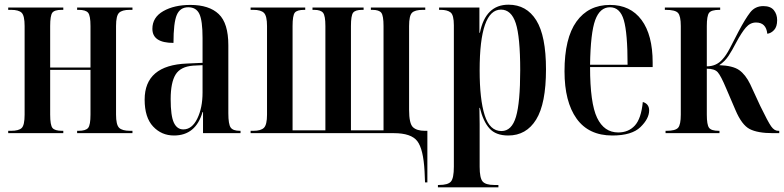

<svg xmlns="http://www.w3.org/2000/svg" viewBox="-20 -568 3344 819"><path d="M15 0H250V-10H245Q214 -10 204 -22Q194 -34 194 -79V-270H366V-79Q366 -35 356 -22.5Q346 -10 315 -10H309V0H545V-10H535Q501 -10 488 -23Q475 -36 475 -79V-457Q475 -501 488 -513.5Q501 -526 533 -526H545V-536H309V-526H315Q346 -526 356 -513.5Q366 -501 366 -457V-280H194V-457Q194 -501 203 -513.5Q212 -526 243 -526H250V-536H15V-526H27Q60 -526 72.5 -513.5Q85 -501 85 -457V-79Q85 -34 72.5 -22Q60 -10 27 -10H15Z M722 10Q815 10 844 -90H846V0H1006V-10H1003Q974 -10 964 -24Q954 -38 954 -85V-375Q954 -469 913 -508Q872 -547 792 -547Q723 -547 676.5 -520.5Q630 -494 630 -445Q630 -385 720 -385Q720 -471 734 -504Q748 -537 783 -537Q817 -537 830.5 -508.5Q844 -480 844 -406V-300L778 -297Q597 -290 597 -143Q597 -67 633 -28.5Q669 10 722 10ZM762 -16Q735 -16 721.5 -45Q708 -74 708 -145Q708 -216 729 -250Q750 -284 804 -288L844 -290V-173Q844 -108 821.5 -62Q799 -16 762 -16Z M1793 210H1803V-10H1792Q1758 -10 1741.5 -25.5Q1725 -41 1725 -100V-457Q1725 -501 1737.5 -513.5Q1750 -526 1784 -526H1794V-536H1562V-526H1568Q1597 -526 1606.5 -513.5Q1616 -501 1616 -457V-12H1477V-457Q1477 -501 1486 -513.5Q1495 -526 1525 -526H1531V-536H1313V-526H1320Q1348 -526 1358 -513.5Q1368 -501 1368 -457V-12H1228V-457Q1228 -502 1237.5 -514Q1247 -526 1278 -526H1282V-536H1049V-526H1061Q1093 -526 1106 -513Q1119 -500 1119 -457V-79Q1119 -36 1106 -23Q1093 -10 1061 -10H1049V0H1660Q1734 0 1760 34Q1786 68 1791 163Z M1848 231H2106V221H2088Q2052 221 2039 206.5Q2026 192 2026 143V32Q2026 -4 2026 -38.5Q2026 -73 2025 -108H2027Q2041 -50 2068 -20Q2095 10 2148 10Q2225 10 2267 -58Q2309 -126 2309 -272Q2309 -415 2267.5 -481.5Q2226 -548 2149 -548Q2051 -548 2027 -428H2025V-536H1853V-526H1860Q1888 -526 1902 -515Q1916 -504 1916 -460V143Q1916 192 1903.5 206.5Q1891 221 1853 221H1848ZM2119 -9Q2069 -9 2047.5 -76.5Q2026 -144 2026 -268Q2026 -527 2117 -527Q2161 -527 2180 -469Q2199 -411 2199 -268Q2199 -131 2181 -70Q2163 -9 2119 -9Z M2592 10Q2675 10 2712 -26Q2749 -62 2749 -97Q2749 -125 2722 -133Q2715 -62 2688 -32.5Q2661 -3 2617 -3Q2557 -3 2527 -65.5Q2497 -128 2497 -282H2764V-301Q2764 -419 2716.5 -483Q2669 -547 2582 -547Q2490 -547 2439 -476Q2388 -405 2388 -264Q2388 -134 2439.5 -62Q2491 10 2592 10ZM2497 -292Q2499 -428 2519 -482.5Q2539 -537 2582 -537Q2625 -537 2641 -482Q2657 -427 2657 -292Z M2819 0H3049V-10H3046Q3014 -10 3004.5 -23Q2995 -36 2995 -79V-275Q3028 -275 3041.5 -260Q3055 -245 3078 -190L3117 -99Q3144 -35 3178 -17.5Q3212 0 3277 0H3304V-10H3299Q3283 -10 3269.5 -29Q3256 -48 3223 -116L3180 -209Q3160 -250 3133 -269Q3106 -288 3048 -290Q3072 -306 3087.5 -329.5Q3103 -353 3120 -386Q3143 -429 3161.5 -450.5Q3180 -472 3205 -472Q3248 -472 3253 -424Q3269 -426 3282 -440Q3295 -454 3295 -482Q3295 -507 3281 -524.5Q3267 -542 3236 -542Q3201 -542 3180 -515Q3159 -488 3130 -433Q3109 -392 3093 -361.5Q3077 -331 3061 -314Q3035 -285 2995 -285V-457Q2995 -500 3004.5 -513Q3014 -526 3049 -526H3052V-536H2816V-526H2820Q2860 -526 2872 -513Q2884 -500 2884 -457V-79Q2884 -36 2872.5 -23Q2861 -10 2823 -10H2819Z"/></svg>

Font: Noto Serif Display Condensed Semi
Style: Regular
Weight: 600
Width: 3
Designer: Monotype Design Team
Foundry: Monotype Imaging Inc.
Version: Version 1.900